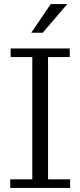

<svg xmlns="http://www.w3.org/2000/svg" viewBox="-20 -919 392 939"><path d="M133 -759 228 -899H309L189 -759ZM30 0V-42H138V-640H32V-682H321V-640H215V-42H323V0Z"/></svg>

Font: Montagu Slab 16pt Light
Style: Regular
Weight: 300
Designer: Florian Karsten
Foundry: Florian Karsten
Version: Version 1.000; ttfautohint (v1.8.3)